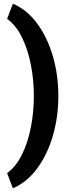

<svg xmlns="http://www.w3.org/2000/svg" viewBox="-20 -804 396 1030"><path d="M161.6 -289.1Q161.6 -373 146 -454.6Q130.4 -536.1 98.6 -601.8Q66.9 -667.5 18.1 -703.1L49.3 -784.2Q125 -752 179.7 -677.5Q234.4 -603 263.7 -502.2Q293 -401.4 293 -289.1Q293 -176.8 263.7 -75.9Q234.4 24.9 179.7 99.1Q125 173.3 49.3 206.1L18.1 125Q66.9 88.9 98.6 23.7Q130.4 -41.5 146 -123.3Q161.6 -205.1 161.6 -289.1Z"/></svg>

Font: Vazirmatn RD Black
Style: Regular
Weight: 900
Designer: Saber Rastikerdar
Foundry: Saber Rastikerdar
Version: Version 32.102